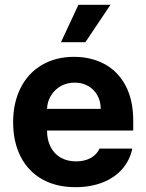

<svg xmlns="http://www.w3.org/2000/svg" viewBox="-20 -776 614 807"><path d="M35.2 -262.7Q35.2 -344.2 66.7 -406.5Q98.1 -468.8 156.2 -502.9Q214.4 -537.1 291 -537.1Q362.3 -537.1 418.7 -507.1Q475.1 -477.1 507.6 -416.5Q540 -356 540 -268.6V-227.5H177.7Q177.7 -188 192.6 -158.7Q207.5 -129.4 235.1 -113.5Q262.7 -97.7 299.8 -97.7Q335.4 -97.7 361.3 -112.1Q387.2 -126.5 398.4 -151.4H536.1Q525.9 -102.5 494.1 -65.9Q462.4 -29.3 411.9 -9.3Q361.3 10.7 296.9 10.7Q216.3 10.7 157.5 -22.5Q98.6 -55.7 66.9 -117.4Q35.2 -179.2 35.2 -262.7ZM403.3 -318.4Q403.3 -350.1 389.4 -375.2Q375.5 -400.4 350.6 -414.6Q325.7 -428.7 293.9 -428.7Q261.7 -428.7 235.6 -414.1Q209.5 -399.4 194.1 -374Q178.7 -348.6 177.7 -318.4ZM309.6 -755.9H444.3L338.9 -598.6H236.3Z"/></svg>

Font: Pretendard GOV
Style: Bold
Weight: 700
Designer: Base glyphs from Inter by Rasmus Andersson; Hangeul glyphs from Noto Sans CJK(Source Han Sans) by Jang Soo-young and Kan
Foundry: Kil Hyung-jin
Version: Version 1.309